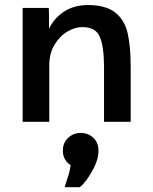

<svg xmlns="http://www.w3.org/2000/svg" viewBox="-20 -491 615 774"><path d="M71.3 -459Q97.7 -459 176.8 -459Q177.7 -438.5 177.7 -375Q197.3 -417 238.3 -444.3Q279.3 -470.7 334 -470.7Q405.3 -470.7 443.4 -441.4Q481.4 -412.1 494.1 -359.4Q506.8 -305.7 506.8 -220.7Q506.8 -147.5 506.8 0Q480.5 0 399.4 0Q399.4 -54.7 399.4 -217.8Q399.4 -304.7 381.8 -343.8Q365.2 -381.8 311.5 -381.8Q282.2 -381.8 251 -363.3Q219.7 -344.7 199.2 -309.6Q178.7 -275.4 178.7 -227.5Q178.7 -152.3 178.7 0Q152.3 0 71.3 0Q71.3 -115.2 71.3 -459ZM252 227.5Q261.7 200.2 264.6 174.8Q233.4 154.3 233.4 116.2Q233.4 85 253.9 65.4Q275.4 44.9 305.7 44.9Q308.6 44.9 310.5 44.9Q338.9 46.9 357.4 65.4Q377 85 377 116.2Q377 155.3 350.6 200.2Q325.2 245.1 301.8 263.7Q281.2 263.7 240.2 263.7Q243.2 255.9 252 227.5Z"/></svg>

Font: Alata=Ham
Style: Regular
Weight: 400
Designer: Spyros Zevelakis, Eben Sorkin
Version: Version 1.004